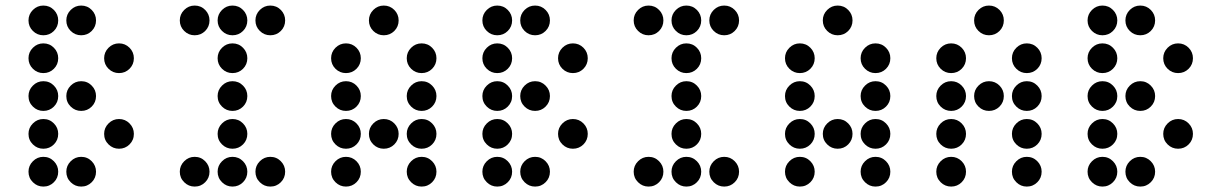

<svg xmlns="http://www.w3.org/2000/svg" viewBox="-20 -689 4415 694"><path d="M190.4 -615.2Q190.4 -592.8 174.8 -577.1Q159.2 -561.5 136.7 -561.5Q114.7 -561.5 98.9 -577.1Q83 -592.8 83 -615.2Q83 -637.2 98.9 -653.1Q114.7 -668.9 136.7 -668.9Q159.2 -668.9 174.8 -653.1Q190.4 -637.2 190.4 -615.2ZM327.1 -615.2Q327.1 -592.8 311.5 -577.1Q295.9 -561.5 273.4 -561.5Q251.5 -561.5 235.6 -577.1Q219.7 -592.8 219.7 -615.2Q219.7 -637.2 235.6 -653.1Q251.5 -668.9 273.4 -668.9Q295.9 -668.9 311.5 -653.1Q327.1 -637.2 327.1 -615.2ZM190.4 -478.5Q190.4 -456.1 174.8 -440.4Q159.2 -424.8 136.7 -424.8Q114.7 -424.8 98.9 -440.4Q83 -456.1 83 -478.5Q83 -500.5 98.9 -516.4Q114.7 -532.2 136.7 -532.2Q159.2 -532.2 174.8 -516.4Q190.4 -500.5 190.4 -478.5ZM463.9 -478.5Q463.9 -456.1 448.2 -440.4Q432.6 -424.8 410.2 -424.8Q388.2 -424.8 372.3 -440.4Q356.4 -456.1 356.4 -478.5Q356.4 -500.5 372.3 -516.4Q388.2 -532.2 410.2 -532.2Q432.6 -532.2 448.2 -516.4Q463.9 -500.5 463.9 -478.5ZM190.4 -341.8Q190.4 -319.3 174.8 -303.7Q159.2 -288.1 136.7 -288.1Q114.7 -288.1 98.9 -303.7Q83 -319.3 83 -341.8Q83 -363.8 98.9 -379.6Q114.7 -395.5 136.7 -395.5Q159.2 -395.5 174.8 -379.6Q190.4 -363.8 190.4 -341.8ZM327.1 -341.8Q327.1 -319.3 311.5 -303.7Q295.9 -288.1 273.4 -288.1Q251.5 -288.1 235.6 -303.7Q219.7 -319.3 219.7 -341.8Q219.7 -363.8 235.6 -379.6Q251.5 -395.5 273.4 -395.5Q295.9 -395.5 311.5 -379.6Q327.1 -363.8 327.1 -341.8ZM190.4 -205.1Q190.4 -182.6 174.8 -167Q159.2 -151.4 136.7 -151.4Q114.7 -151.4 98.9 -167Q83 -182.6 83 -205.1Q83 -227.1 98.9 -242.9Q114.7 -258.8 136.7 -258.8Q159.2 -258.8 174.8 -242.9Q190.4 -227.1 190.4 -205.1ZM463.9 -205.1Q463.9 -182.6 448.2 -167Q432.6 -151.4 410.2 -151.4Q388.2 -151.4 372.3 -167Q356.4 -182.6 356.4 -205.1Q356.4 -227.1 372.3 -242.9Q388.2 -258.8 410.2 -258.8Q432.6 -258.8 448.2 -242.9Q463.9 -227.1 463.9 -205.1ZM190.4 -68.4Q190.4 -45.9 174.8 -30.3Q159.2 -14.6 136.7 -14.6Q114.7 -14.6 98.9 -30.3Q83 -45.9 83 -68.4Q83 -90.3 98.9 -106.2Q114.7 -122.1 136.7 -122.1Q159.2 -122.1 174.8 -106.2Q190.4 -90.3 190.4 -68.4ZM327.1 -68.4Q327.1 -45.9 311.5 -30.3Q295.9 -14.6 273.4 -14.6Q251.5 -14.6 235.6 -30.3Q219.7 -45.9 219.7 -68.4Q219.7 -90.3 235.6 -106.2Q251.5 -122.1 273.4 -122.1Q295.9 -122.1 311.5 -106.2Q327.1 -90.3 327.1 -68.4Z M737.3 -615.2Q737.3 -592.8 721.7 -577.1Q706.1 -561.5 683.6 -561.5Q661.6 -561.5 645.8 -577.1Q629.9 -592.8 629.9 -615.2Q629.9 -637.2 645.8 -653.1Q661.6 -668.9 683.6 -668.9Q706.1 -668.9 721.7 -653.1Q737.3 -637.2 737.3 -615.2ZM874 -615.2Q874 -592.8 858.4 -577.1Q842.8 -561.5 820.3 -561.5Q798.3 -561.5 782.5 -577.1Q766.6 -592.8 766.6 -615.2Q766.6 -637.2 782.5 -653.1Q798.3 -668.9 820.3 -668.9Q842.8 -668.9 858.4 -653.1Q874 -637.2 874 -615.2ZM1010.7 -615.2Q1010.7 -592.8 995.1 -577.1Q979.5 -561.5 957 -561.5Q935.1 -561.5 919.2 -577.1Q903.3 -592.8 903.3 -615.2Q903.3 -637.2 919.2 -653.1Q935.1 -668.9 957 -668.9Q979.5 -668.9 995.1 -653.1Q1010.7 -637.2 1010.7 -615.2ZM874 -478.5Q874 -456.1 858.4 -440.4Q842.8 -424.8 820.3 -424.8Q798.3 -424.8 782.5 -440.4Q766.6 -456.1 766.6 -478.5Q766.6 -500.5 782.5 -516.4Q798.3 -532.2 820.3 -532.2Q842.8 -532.2 858.4 -516.4Q874 -500.5 874 -478.5ZM874 -341.8Q874 -319.3 858.4 -303.7Q842.8 -288.1 820.3 -288.1Q798.3 -288.1 782.5 -303.7Q766.6 -319.3 766.6 -341.8Q766.6 -363.8 782.5 -379.6Q798.3 -395.5 820.3 -395.5Q842.8 -395.5 858.4 -379.6Q874 -363.8 874 -341.8ZM874 -205.1Q874 -182.6 858.4 -167Q842.8 -151.4 820.3 -151.4Q798.3 -151.4 782.5 -167Q766.6 -182.6 766.6 -205.1Q766.6 -227.1 782.5 -242.9Q798.3 -258.8 820.3 -258.8Q842.8 -258.8 858.4 -242.9Q874 -227.1 874 -205.1ZM737.3 -68.4Q737.3 -45.9 721.7 -30.3Q706.1 -14.6 683.6 -14.6Q661.6 -14.6 645.8 -30.3Q629.9 -45.9 629.9 -68.4Q629.9 -90.3 645.8 -106.2Q661.6 -122.1 683.6 -122.1Q706.1 -122.1 721.7 -106.2Q737.3 -90.3 737.3 -68.4ZM874 -68.4Q874 -45.9 858.4 -30.3Q842.8 -14.6 820.3 -14.6Q798.3 -14.6 782.5 -30.3Q766.6 -45.9 766.6 -68.4Q766.6 -90.3 782.5 -106.2Q798.3 -122.1 820.3 -122.1Q842.8 -122.1 858.4 -106.2Q874 -90.3 874 -68.4ZM1010.7 -68.4Q1010.7 -45.9 995.1 -30.3Q979.5 -14.6 957 -14.6Q935.1 -14.6 919.2 -30.3Q903.3 -45.9 903.3 -68.4Q903.3 -90.3 919.2 -106.2Q935.1 -122.1 957 -122.1Q979.5 -122.1 995.1 -106.2Q1010.7 -90.3 1010.7 -68.4Z M1420.9 -615.2Q1420.9 -592.8 1405.3 -577.1Q1389.6 -561.5 1367.2 -561.5Q1345.2 -561.5 1329.3 -577.1Q1313.5 -592.8 1313.5 -615.2Q1313.5 -637.2 1329.3 -653.1Q1345.2 -668.9 1367.2 -668.9Q1389.6 -668.9 1405.3 -653.1Q1420.9 -637.2 1420.9 -615.2ZM1284.2 -478.5Q1284.2 -456.1 1268.6 -440.4Q1252.9 -424.8 1230.5 -424.8Q1208.5 -424.8 1192.6 -440.4Q1176.8 -456.1 1176.8 -478.5Q1176.8 -500.5 1192.6 -516.4Q1208.5 -532.2 1230.5 -532.2Q1252.9 -532.2 1268.6 -516.4Q1284.2 -500.5 1284.2 -478.5ZM1557.6 -478.5Q1557.6 -456.1 1542 -440.4Q1526.4 -424.8 1503.9 -424.8Q1481.9 -424.8 1466.1 -440.4Q1450.2 -456.1 1450.2 -478.5Q1450.2 -500.5 1466.1 -516.4Q1481.9 -532.2 1503.9 -532.2Q1526.4 -532.2 1542 -516.4Q1557.6 -500.5 1557.6 -478.5ZM1284.2 -341.8Q1284.2 -319.3 1268.6 -303.7Q1252.9 -288.1 1230.5 -288.1Q1208.5 -288.1 1192.6 -303.7Q1176.8 -319.3 1176.8 -341.8Q1176.8 -363.8 1192.6 -379.6Q1208.5 -395.5 1230.5 -395.5Q1252.9 -395.5 1268.6 -379.6Q1284.2 -363.8 1284.2 -341.8ZM1557.6 -341.8Q1557.6 -319.3 1542 -303.7Q1526.4 -288.1 1503.9 -288.1Q1481.9 -288.1 1466.1 -303.7Q1450.2 -319.3 1450.2 -341.8Q1450.2 -363.8 1466.1 -379.6Q1481.9 -395.5 1503.9 -395.5Q1526.4 -395.5 1542 -379.6Q1557.6 -363.8 1557.6 -341.8ZM1284.2 -205.1Q1284.2 -182.6 1268.6 -167Q1252.9 -151.4 1230.5 -151.4Q1208.5 -151.4 1192.6 -167Q1176.8 -182.6 1176.8 -205.1Q1176.8 -227.1 1192.6 -242.9Q1208.5 -258.8 1230.5 -258.8Q1252.9 -258.8 1268.6 -242.9Q1284.2 -227.1 1284.2 -205.1ZM1420.9 -205.1Q1420.9 -182.6 1405.3 -167Q1389.6 -151.4 1367.2 -151.4Q1345.2 -151.4 1329.3 -167Q1313.5 -182.6 1313.5 -205.1Q1313.5 -227.1 1329.3 -242.9Q1345.2 -258.8 1367.2 -258.8Q1389.6 -258.8 1405.3 -242.9Q1420.9 -227.1 1420.9 -205.1ZM1557.6 -205.1Q1557.6 -182.6 1542 -167Q1526.4 -151.4 1503.9 -151.4Q1481.9 -151.4 1466.1 -167Q1450.2 -182.6 1450.2 -205.1Q1450.2 -227.1 1466.1 -242.9Q1481.9 -258.8 1503.9 -258.8Q1526.4 -258.8 1542 -242.9Q1557.6 -227.1 1557.6 -205.1ZM1284.2 -68.4Q1284.2 -45.9 1268.6 -30.3Q1252.9 -14.6 1230.5 -14.6Q1208.5 -14.6 1192.6 -30.3Q1176.8 -45.9 1176.8 -68.4Q1176.8 -90.3 1192.6 -106.2Q1208.5 -122.1 1230.5 -122.1Q1252.9 -122.1 1268.6 -106.2Q1284.2 -90.3 1284.2 -68.4ZM1557.6 -68.4Q1557.6 -45.9 1542 -30.3Q1526.4 -14.6 1503.9 -14.6Q1481.9 -14.6 1466.1 -30.3Q1450.2 -45.9 1450.2 -68.4Q1450.2 -90.3 1466.1 -106.2Q1481.9 -122.1 1503.9 -122.1Q1526.4 -122.1 1542 -106.2Q1557.6 -90.3 1557.6 -68.4Z M1831.1 -615.2Q1831.1 -592.8 1815.4 -577.1Q1799.8 -561.5 1777.3 -561.5Q1755.4 -561.5 1739.5 -577.1Q1723.6 -592.8 1723.6 -615.2Q1723.6 -637.2 1739.5 -653.1Q1755.4 -668.9 1777.3 -668.9Q1799.8 -668.9 1815.4 -653.1Q1831.1 -637.2 1831.1 -615.2ZM1967.8 -615.2Q1967.8 -592.8 1952.1 -577.1Q1936.5 -561.5 1914.1 -561.5Q1892.1 -561.5 1876.2 -577.1Q1860.4 -592.8 1860.4 -615.2Q1860.4 -637.2 1876.2 -653.1Q1892.1 -668.9 1914.1 -668.9Q1936.5 -668.9 1952.1 -653.1Q1967.8 -637.2 1967.8 -615.2ZM1831.1 -478.5Q1831.1 -456.1 1815.4 -440.4Q1799.8 -424.8 1777.3 -424.8Q1755.4 -424.8 1739.5 -440.4Q1723.6 -456.1 1723.6 -478.5Q1723.6 -500.5 1739.5 -516.4Q1755.4 -532.2 1777.3 -532.2Q1799.8 -532.2 1815.4 -516.4Q1831.1 -500.5 1831.1 -478.5ZM2104.5 -478.5Q2104.5 -456.1 2088.9 -440.4Q2073.2 -424.8 2050.8 -424.8Q2028.8 -424.8 2012.9 -440.4Q1997.1 -456.1 1997.1 -478.5Q1997.1 -500.5 2012.9 -516.4Q2028.8 -532.2 2050.8 -532.2Q2073.2 -532.2 2088.9 -516.4Q2104.5 -500.5 2104.5 -478.5ZM1831.1 -341.8Q1831.1 -319.3 1815.4 -303.7Q1799.8 -288.1 1777.3 -288.1Q1755.4 -288.1 1739.5 -303.7Q1723.6 -319.3 1723.6 -341.8Q1723.6 -363.8 1739.5 -379.6Q1755.4 -395.5 1777.3 -395.5Q1799.8 -395.5 1815.4 -379.6Q1831.1 -363.8 1831.1 -341.8ZM1967.8 -341.8Q1967.8 -319.3 1952.1 -303.7Q1936.5 -288.1 1914.1 -288.1Q1892.1 -288.1 1876.2 -303.7Q1860.4 -319.3 1860.4 -341.8Q1860.4 -363.8 1876.2 -379.6Q1892.1 -395.5 1914.1 -395.5Q1936.5 -395.5 1952.1 -379.6Q1967.8 -363.8 1967.8 -341.8ZM1831.1 -205.1Q1831.1 -182.6 1815.4 -167Q1799.8 -151.4 1777.3 -151.4Q1755.4 -151.4 1739.5 -167Q1723.6 -182.6 1723.6 -205.1Q1723.6 -227.1 1739.5 -242.9Q1755.4 -258.8 1777.3 -258.8Q1799.8 -258.8 1815.4 -242.9Q1831.1 -227.1 1831.1 -205.1ZM2104.5 -205.1Q2104.5 -182.6 2088.9 -167Q2073.2 -151.4 2050.8 -151.4Q2028.8 -151.4 2012.9 -167Q1997.1 -182.6 1997.1 -205.1Q1997.1 -227.1 2012.9 -242.9Q2028.8 -258.8 2050.8 -258.8Q2073.2 -258.8 2088.9 -242.9Q2104.5 -227.1 2104.5 -205.1ZM1831.1 -68.4Q1831.1 -45.9 1815.4 -30.3Q1799.8 -14.6 1777.3 -14.6Q1755.4 -14.6 1739.5 -30.3Q1723.6 -45.9 1723.6 -68.4Q1723.6 -90.3 1739.5 -106.2Q1755.4 -122.1 1777.3 -122.1Q1799.8 -122.1 1815.4 -106.2Q1831.1 -90.3 1831.1 -68.4ZM1967.8 -68.4Q1967.8 -45.9 1952.1 -30.3Q1936.5 -14.6 1914.1 -14.6Q1892.1 -14.6 1876.2 -30.3Q1860.4 -45.9 1860.4 -68.4Q1860.4 -90.3 1876.2 -106.2Q1892.1 -122.1 1914.1 -122.1Q1936.5 -122.1 1952.1 -106.2Q1967.8 -90.3 1967.8 -68.4Z M2377.9 -615.2Q2377.9 -592.8 2362.3 -577.1Q2346.7 -561.5 2324.2 -561.5Q2302.2 -561.5 2286.4 -577.1Q2270.5 -592.8 2270.5 -615.2Q2270.5 -637.2 2286.4 -653.1Q2302.2 -668.9 2324.2 -668.9Q2346.7 -668.9 2362.3 -653.1Q2377.9 -637.2 2377.9 -615.2ZM2514.6 -615.2Q2514.6 -592.8 2499 -577.1Q2483.4 -561.5 2460.9 -561.5Q2439 -561.5 2423.1 -577.1Q2407.2 -592.8 2407.2 -615.2Q2407.2 -637.2 2423.1 -653.1Q2439 -668.9 2460.9 -668.9Q2483.4 -668.9 2499 -653.1Q2514.6 -637.2 2514.6 -615.2ZM2651.4 -615.2Q2651.4 -592.8 2635.7 -577.1Q2620.1 -561.5 2597.7 -561.5Q2575.7 -561.5 2559.8 -577.1Q2543.9 -592.8 2543.9 -615.2Q2543.9 -637.2 2559.8 -653.1Q2575.7 -668.9 2597.7 -668.9Q2620.1 -668.9 2635.7 -653.1Q2651.4 -637.2 2651.4 -615.2ZM2514.6 -478.5Q2514.6 -456.1 2499 -440.4Q2483.4 -424.8 2460.9 -424.8Q2439 -424.8 2423.1 -440.4Q2407.2 -456.1 2407.2 -478.5Q2407.2 -500.5 2423.1 -516.4Q2439 -532.2 2460.9 -532.2Q2483.4 -532.2 2499 -516.4Q2514.6 -500.5 2514.6 -478.5ZM2514.6 -341.8Q2514.6 -319.3 2499 -303.7Q2483.4 -288.1 2460.9 -288.1Q2439 -288.1 2423.1 -303.7Q2407.2 -319.3 2407.2 -341.8Q2407.2 -363.8 2423.1 -379.6Q2439 -395.5 2460.9 -395.5Q2483.4 -395.5 2499 -379.6Q2514.6 -363.8 2514.6 -341.8ZM2514.6 -205.1Q2514.6 -182.6 2499 -167Q2483.4 -151.4 2460.9 -151.4Q2439 -151.4 2423.1 -167Q2407.2 -182.6 2407.2 -205.1Q2407.2 -227.1 2423.1 -242.9Q2439 -258.8 2460.9 -258.8Q2483.4 -258.8 2499 -242.9Q2514.6 -227.1 2514.6 -205.1ZM2377.9 -68.4Q2377.9 -45.9 2362.3 -30.3Q2346.7 -14.6 2324.2 -14.6Q2302.2 -14.6 2286.4 -30.3Q2270.5 -45.9 2270.5 -68.4Q2270.5 -90.3 2286.4 -106.2Q2302.2 -122.1 2324.2 -122.1Q2346.7 -122.1 2362.3 -106.2Q2377.9 -90.3 2377.9 -68.4ZM2514.6 -68.4Q2514.6 -45.9 2499 -30.3Q2483.4 -14.6 2460.9 -14.6Q2439 -14.6 2423.1 -30.3Q2407.2 -45.9 2407.2 -68.4Q2407.2 -90.3 2423.1 -106.2Q2439 -122.1 2460.9 -122.1Q2483.4 -122.1 2499 -106.2Q2514.6 -90.3 2514.6 -68.4ZM2651.4 -68.4Q2651.4 -45.9 2635.7 -30.3Q2620.1 -14.6 2597.7 -14.6Q2575.7 -14.6 2559.8 -30.3Q2543.9 -45.9 2543.9 -68.4Q2543.9 -90.3 2559.8 -106.2Q2575.7 -122.1 2597.7 -122.1Q2620.1 -122.1 2635.7 -106.2Q2651.4 -90.3 2651.4 -68.4Z M3061.5 -615.2Q3061.5 -592.8 3045.9 -577.1Q3030.3 -561.5 3007.8 -561.5Q2985.8 -561.5 2970 -577.1Q2954.1 -592.8 2954.1 -615.2Q2954.1 -637.2 2970 -653.1Q2985.8 -668.9 3007.8 -668.9Q3030.3 -668.9 3045.9 -653.1Q3061.5 -637.2 3061.5 -615.2ZM2924.8 -478.5Q2924.8 -456.1 2909.2 -440.4Q2893.6 -424.8 2871.1 -424.8Q2849.1 -424.8 2833.3 -440.4Q2817.4 -456.1 2817.4 -478.5Q2817.4 -500.5 2833.3 -516.4Q2849.1 -532.2 2871.1 -532.2Q2893.6 -532.2 2909.2 -516.4Q2924.8 -500.5 2924.8 -478.5ZM3198.2 -478.5Q3198.2 -456.1 3182.6 -440.4Q3167 -424.8 3144.5 -424.8Q3122.6 -424.8 3106.7 -440.4Q3090.8 -456.1 3090.8 -478.5Q3090.8 -500.5 3106.7 -516.4Q3122.6 -532.2 3144.5 -532.2Q3167 -532.2 3182.6 -516.4Q3198.2 -500.5 3198.2 -478.5ZM2924.8 -341.8Q2924.8 -319.3 2909.2 -303.7Q2893.6 -288.1 2871.1 -288.1Q2849.1 -288.1 2833.3 -303.7Q2817.4 -319.3 2817.4 -341.8Q2817.4 -363.8 2833.3 -379.6Q2849.1 -395.5 2871.1 -395.5Q2893.6 -395.5 2909.2 -379.6Q2924.8 -363.8 2924.8 -341.8ZM3198.2 -341.8Q3198.2 -319.3 3182.6 -303.7Q3167 -288.1 3144.5 -288.1Q3122.6 -288.1 3106.7 -303.7Q3090.8 -319.3 3090.8 -341.8Q3090.8 -363.8 3106.7 -379.6Q3122.6 -395.5 3144.5 -395.5Q3167 -395.5 3182.6 -379.6Q3198.2 -363.8 3198.2 -341.8ZM2924.8 -205.1Q2924.8 -182.6 2909.2 -167Q2893.6 -151.4 2871.1 -151.4Q2849.1 -151.4 2833.3 -167Q2817.4 -182.6 2817.4 -205.1Q2817.4 -227.1 2833.3 -242.9Q2849.1 -258.8 2871.1 -258.8Q2893.6 -258.8 2909.2 -242.9Q2924.8 -227.1 2924.8 -205.1ZM3061.5 -205.1Q3061.5 -182.6 3045.9 -167Q3030.3 -151.4 3007.8 -151.4Q2985.8 -151.4 2970 -167Q2954.1 -182.6 2954.1 -205.1Q2954.1 -227.1 2970 -242.9Q2985.8 -258.8 3007.8 -258.8Q3030.3 -258.8 3045.9 -242.9Q3061.5 -227.1 3061.5 -205.1ZM3198.2 -205.1Q3198.2 -182.6 3182.6 -167Q3167 -151.4 3144.5 -151.4Q3122.6 -151.4 3106.7 -167Q3090.8 -182.6 3090.8 -205.1Q3090.8 -227.1 3106.7 -242.9Q3122.6 -258.8 3144.5 -258.8Q3167 -258.8 3182.6 -242.9Q3198.2 -227.1 3198.2 -205.1ZM2924.8 -68.4Q2924.8 -45.9 2909.2 -30.3Q2893.6 -14.6 2871.1 -14.6Q2849.1 -14.6 2833.3 -30.3Q2817.4 -45.9 2817.4 -68.4Q2817.4 -90.3 2833.3 -106.2Q2849.1 -122.1 2871.1 -122.1Q2893.6 -122.1 2909.2 -106.2Q2924.8 -90.3 2924.8 -68.4ZM3198.2 -68.4Q3198.2 -45.9 3182.6 -30.3Q3167 -14.6 3144.5 -14.6Q3122.6 -14.6 3106.7 -30.3Q3090.8 -45.9 3090.8 -68.4Q3090.8 -90.3 3106.7 -106.2Q3122.6 -122.1 3144.5 -122.1Q3167 -122.1 3182.6 -106.2Q3198.2 -90.3 3198.2 -68.4Z M3608.4 -615.2Q3608.4 -592.8 3592.8 -577.1Q3577.1 -561.5 3554.7 -561.5Q3532.7 -561.5 3516.8 -577.1Q3501 -592.8 3501 -615.2Q3501 -637.2 3516.8 -653.1Q3532.7 -668.9 3554.7 -668.9Q3577.1 -668.9 3592.8 -653.1Q3608.4 -637.2 3608.4 -615.2ZM3471.7 -478.5Q3471.7 -456.1 3456.1 -440.4Q3440.4 -424.8 3418 -424.8Q3396 -424.8 3380.1 -440.4Q3364.3 -456.1 3364.3 -478.5Q3364.3 -500.5 3380.1 -516.4Q3396 -532.2 3418 -532.2Q3440.4 -532.2 3456.1 -516.4Q3471.7 -500.5 3471.7 -478.5ZM3745.1 -478.5Q3745.1 -456.1 3729.5 -440.4Q3713.9 -424.8 3691.4 -424.8Q3669.4 -424.8 3653.6 -440.4Q3637.7 -456.1 3637.7 -478.5Q3637.7 -500.5 3653.6 -516.4Q3669.4 -532.2 3691.4 -532.2Q3713.9 -532.2 3729.5 -516.4Q3745.1 -500.5 3745.1 -478.5ZM3471.7 -341.8Q3471.7 -319.3 3456.1 -303.7Q3440.4 -288.1 3418 -288.1Q3396 -288.1 3380.1 -303.7Q3364.3 -319.3 3364.3 -341.8Q3364.3 -363.8 3380.1 -379.6Q3396 -395.5 3418 -395.5Q3440.4 -395.5 3456.1 -379.6Q3471.7 -363.8 3471.7 -341.8ZM3608.4 -341.8Q3608.4 -319.3 3592.8 -303.7Q3577.1 -288.1 3554.7 -288.1Q3532.7 -288.1 3516.8 -303.7Q3501 -319.3 3501 -341.8Q3501 -363.8 3516.8 -379.6Q3532.7 -395.5 3554.7 -395.5Q3577.1 -395.5 3592.8 -379.6Q3608.4 -363.8 3608.4 -341.8ZM3745.1 -341.8Q3745.1 -319.3 3729.5 -303.7Q3713.9 -288.1 3691.4 -288.1Q3669.4 -288.1 3653.6 -303.7Q3637.7 -319.3 3637.7 -341.8Q3637.7 -363.8 3653.6 -379.6Q3669.4 -395.5 3691.4 -395.5Q3713.9 -395.5 3729.5 -379.6Q3745.1 -363.8 3745.1 -341.8ZM3471.7 -205.1Q3471.7 -182.6 3456.1 -167Q3440.4 -151.4 3418 -151.4Q3396 -151.4 3380.1 -167Q3364.3 -182.6 3364.3 -205.1Q3364.3 -227.1 3380.1 -242.9Q3396 -258.8 3418 -258.8Q3440.4 -258.8 3456.1 -242.9Q3471.7 -227.1 3471.7 -205.1ZM3745.1 -205.1Q3745.1 -182.6 3729.5 -167Q3713.9 -151.4 3691.4 -151.4Q3669.4 -151.4 3653.6 -167Q3637.7 -182.6 3637.7 -205.1Q3637.7 -227.1 3653.6 -242.9Q3669.4 -258.8 3691.4 -258.8Q3713.9 -258.8 3729.5 -242.9Q3745.1 -227.1 3745.1 -205.1ZM3471.7 -68.4Q3471.7 -45.9 3456.1 -30.3Q3440.4 -14.6 3418 -14.6Q3396 -14.6 3380.1 -30.3Q3364.3 -45.9 3364.3 -68.4Q3364.3 -90.3 3380.1 -106.2Q3396 -122.1 3418 -122.1Q3440.4 -122.1 3456.1 -106.2Q3471.7 -90.3 3471.7 -68.4ZM3745.1 -68.4Q3745.1 -45.9 3729.5 -30.3Q3713.9 -14.6 3691.4 -14.6Q3669.4 -14.6 3653.6 -30.3Q3637.7 -45.9 3637.7 -68.4Q3637.7 -90.3 3653.6 -106.2Q3669.4 -122.1 3691.4 -122.1Q3713.9 -122.1 3729.5 -106.2Q3745.1 -90.3 3745.1 -68.4Z M4018.6 -615.2Q4018.6 -592.8 4002.9 -577.1Q3987.3 -561.5 3964.8 -561.5Q3942.9 -561.5 3927 -577.1Q3911.1 -592.8 3911.1 -615.2Q3911.1 -637.2 3927 -653.1Q3942.9 -668.9 3964.8 -668.9Q3987.3 -668.9 4002.9 -653.1Q4018.6 -637.2 4018.6 -615.2ZM4155.3 -615.2Q4155.3 -592.8 4139.6 -577.1Q4124 -561.5 4101.6 -561.5Q4079.6 -561.5 4063.7 -577.1Q4047.9 -592.8 4047.9 -615.2Q4047.9 -637.2 4063.7 -653.1Q4079.6 -668.9 4101.6 -668.9Q4124 -668.9 4139.6 -653.1Q4155.3 -637.2 4155.3 -615.2ZM4018.6 -478.5Q4018.6 -456.1 4002.9 -440.4Q3987.3 -424.8 3964.8 -424.8Q3942.9 -424.8 3927 -440.4Q3911.1 -456.1 3911.1 -478.5Q3911.1 -500.5 3927 -516.4Q3942.9 -532.2 3964.8 -532.2Q3987.3 -532.2 4002.9 -516.4Q4018.6 -500.5 4018.6 -478.5ZM4292 -478.5Q4292 -456.1 4276.4 -440.4Q4260.7 -424.8 4238.3 -424.8Q4216.3 -424.8 4200.4 -440.4Q4184.6 -456.1 4184.6 -478.5Q4184.6 -500.5 4200.4 -516.4Q4216.3 -532.2 4238.3 -532.2Q4260.7 -532.2 4276.4 -516.4Q4292 -500.5 4292 -478.5ZM4018.6 -341.8Q4018.6 -319.3 4002.9 -303.7Q3987.3 -288.1 3964.8 -288.1Q3942.9 -288.1 3927 -303.7Q3911.1 -319.3 3911.1 -341.8Q3911.1 -363.8 3927 -379.6Q3942.9 -395.5 3964.8 -395.5Q3987.3 -395.5 4002.9 -379.6Q4018.6 -363.8 4018.6 -341.8ZM4155.3 -341.8Q4155.3 -319.3 4139.6 -303.7Q4124 -288.1 4101.6 -288.1Q4079.6 -288.1 4063.7 -303.7Q4047.9 -319.3 4047.9 -341.8Q4047.9 -363.8 4063.7 -379.6Q4079.6 -395.5 4101.6 -395.5Q4124 -395.5 4139.6 -379.6Q4155.3 -363.8 4155.3 -341.8ZM4018.6 -205.1Q4018.6 -182.6 4002.9 -167Q3987.3 -151.4 3964.8 -151.4Q3942.9 -151.4 3927 -167Q3911.1 -182.6 3911.1 -205.1Q3911.1 -227.1 3927 -242.9Q3942.9 -258.8 3964.8 -258.8Q3987.3 -258.8 4002.9 -242.9Q4018.6 -227.1 4018.6 -205.1ZM4292 -205.1Q4292 -182.6 4276.4 -167Q4260.7 -151.4 4238.3 -151.4Q4216.3 -151.4 4200.4 -167Q4184.6 -182.6 4184.6 -205.1Q4184.6 -227.1 4200.4 -242.9Q4216.3 -258.8 4238.3 -258.8Q4260.7 -258.8 4276.4 -242.9Q4292 -227.1 4292 -205.1ZM4018.6 -68.4Q4018.6 -45.9 4002.9 -30.3Q3987.3 -14.6 3964.8 -14.6Q3942.9 -14.6 3927 -30.3Q3911.1 -45.9 3911.1 -68.4Q3911.1 -90.3 3927 -106.2Q3942.9 -122.1 3964.8 -122.1Q3987.3 -122.1 4002.9 -106.2Q4018.6 -90.3 4018.6 -68.4ZM4155.3 -68.4Q4155.3 -45.9 4139.6 -30.3Q4124 -14.6 4101.6 -14.6Q4079.6 -14.6 4063.7 -30.3Q4047.9 -45.9 4047.9 -68.4Q4047.9 -90.3 4063.7 -106.2Q4079.6 -122.1 4101.6 -122.1Q4124 -122.1 4139.6 -106.2Q4155.3 -90.3 4155.3 -68.4Z"/></svg>

Font: DatDot
Style: Regular
Weight: 400
Designer: GGBot
Version: 1.00